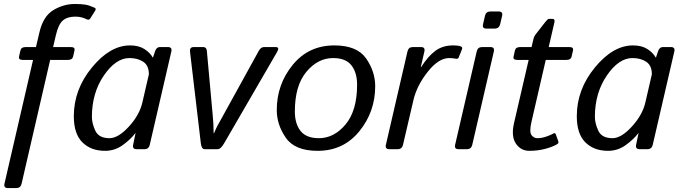

<svg xmlns="http://www.w3.org/2000/svg" viewBox="-20 -749 3420 964"><path d="M93.8 -448.2Q71.8 -448.2 75.7 -465.3L82.5 -495.6Q86.4 -512.7 108.4 -512.7H160.6L177.7 -585.4Q196.3 -667 247.6 -698Q298.8 -729 355.5 -729Q389.2 -729 408.9 -725.6Q428.7 -722.2 454.6 -710.4Q464.4 -706.1 457.5 -694.8L433.1 -656.2Q427.2 -646.5 415 -652.3Q405.8 -657.2 391.1 -661.4Q376.5 -665.5 358.4 -665.5Q317.9 -665.5 295.4 -646Q272.9 -626.5 260.3 -571.3L246.6 -512.7H335.9Q357.9 -512.7 354 -495.6L347.2 -465.3Q343.3 -448.2 321.3 -448.2H231.9L88.4 173.3Q83.5 195.3 61.5 195.3H19.5Q-2.4 195.3 2.4 173.3L146 -448.2Z M350.6 -165.5Q350.6 -299.8 441.7 -410.4Q532.7 -521 632.8 -521Q676.8 -521 705.1 -502.7Q733.4 -484.4 747.1 -460H748L758.3 -490.7Q765.6 -512.7 782.2 -512.7H823.2Q845.2 -512.7 840.3 -490.7L731.9 -22Q727.1 0 705.1 0H665.5Q644 0 648.4 -22L660.6 -80.6H659.7Q635.7 -48.8 595.9 -20.3Q556.2 8.3 507.3 8.3Q436.5 8.3 393.6 -34.4Q350.6 -77.1 350.6 -165.5ZM441.4 -162.1Q441.4 -129.9 458.7 -92.5Q476.1 -55.2 529.8 -55.2Q573.7 -55.2 627 -113.3Q680.2 -171.4 694.8 -234.4L727.5 -376Q727.5 -419.9 699.5 -438.7Q671.4 -457.5 629.9 -457.5Q561.5 -457.5 501.5 -369.9Q441.4 -282.2 441.4 -162.1Z M934.1 -488.8Q931.2 -512.7 952.6 -512.7H1001Q1016.6 -512.7 1018.6 -493.7L1047.9 -171.4Q1049.8 -151.9 1051.3 -127Q1052.7 -102.1 1052.7 -80.1H1054.7Q1063.5 -102.1 1071.5 -116.9Q1079.6 -131.8 1101.6 -171.4L1279.3 -493.7Q1290 -512.7 1305.7 -512.7H1363.8Q1385.3 -512.7 1371.6 -488.8L1105.5 -29.8Q1088.4 0 1072.3 0H1007.8Q991.7 0 988.3 -29.8Z M1369.6 -196.3Q1369.6 -325.2 1449.5 -423.1Q1529.3 -521 1658.7 -521Q1772.9 -521 1818.4 -455.3Q1863.8 -389.6 1863.8 -316.4Q1863.8 -187.5 1783.9 -89.6Q1704.1 8.3 1574.7 8.3Q1460.4 8.3 1415 -57.4Q1369.6 -123 1369.6 -196.3ZM1460.4 -189Q1460.4 -127.9 1489 -91.6Q1517.6 -55.2 1581.1 -55.2Q1657.2 -55.2 1715.1 -124.3Q1772.9 -193.4 1772.9 -323.7Q1772.9 -384.8 1744.4 -421.1Q1715.8 -457.5 1652.3 -457.5Q1576.2 -457.5 1518.3 -388.4Q1460.4 -319.3 1460.4 -189Z M1934.6 0Q1912.6 0 1917.5 -22L2025.9 -490.7Q2030.8 -512.7 2052.7 -512.7H2093.8Q2115.7 -512.7 2110.8 -490.7L2092.8 -412.6H2094.7Q2129.9 -467.8 2166.7 -494.4Q2203.6 -521 2253.9 -521Q2282.7 -521 2294.4 -515.6Q2303.7 -511.7 2299.3 -501L2283.2 -460.9Q2279.8 -452.1 2269 -454.1Q2252.4 -457.5 2235.4 -457.5Q2182.1 -457.5 2127.4 -388.4Q2072.8 -319.3 2055.7 -246.1L2003.4 -22Q1998.5 0 1976.6 0Z M2282.2 0Q2260.3 0 2265.1 -22L2373.5 -490.7Q2378.4 -512.7 2400.4 -512.7H2442.4Q2464.4 -512.7 2459.5 -490.7L2351.1 -22Q2346.2 0 2324.2 0ZM2421.9 -605.5Q2399.9 -605.5 2405.3 -627.4L2415 -669.4Q2419.9 -691.4 2441.9 -691.4H2483.9Q2505.9 -691.4 2501 -669.4L2491.2 -627.4Q2485.8 -605.5 2463.9 -605.5Z M2576.7 -448.2Q2554.7 -448.2 2558.6 -465.3L2565.4 -495.6Q2569.3 -512.7 2591.3 -512.7H2648.9L2659.2 -556.6Q2661.6 -565.9 2668.5 -575.2L2716.8 -637.2Q2730 -654.3 2735.8 -654.3H2752.9Q2767.6 -654.3 2763.7 -637.2L2734.9 -512.7H2838.9Q2860.8 -512.7 2856.9 -495.6L2850.1 -465.3Q2846.2 -448.2 2824.2 -448.2H2720.2L2648.4 -137.2Q2636.7 -85.9 2648.7 -70.6Q2660.6 -55.2 2677.7 -55.2Q2700.2 -55.2 2724.1 -63.7Q2748 -72.3 2756.3 -77.6Q2767.1 -84.5 2770.5 -74.7L2783.2 -39.6Q2786.1 -30.8 2777.8 -25.4Q2757.8 -12.7 2719.5 -2.2Q2681.2 8.3 2637.7 8.3Q2594.7 8.3 2570.1 -28.3Q2545.4 -64.9 2561 -131.8L2634.3 -448.2Z M2876 -165.5Q2876 -299.8 2967 -410.4Q3058.1 -521 3158.2 -521Q3202.1 -521 3230.5 -502.7Q3258.8 -484.4 3272.5 -460H3273.4L3283.7 -490.7Q3291 -512.7 3307.6 -512.7H3348.6Q3370.6 -512.7 3365.7 -490.7L3257.3 -22Q3252.4 0 3230.5 0H3190.9Q3169.4 0 3173.8 -22L3186 -80.6H3185.1Q3161.1 -48.8 3121.3 -20.3Q3081.5 8.3 3032.7 8.3Q2961.9 8.3 2918.9 -34.4Q2876 -77.1 2876 -165.5ZM2966.8 -162.1Q2966.8 -129.9 2984.1 -92.5Q3001.5 -55.2 3055.2 -55.2Q3099.1 -55.2 3152.3 -113.3Q3205.6 -171.4 3220.2 -234.4L3252.9 -376Q3252.9 -419.9 3224.9 -438.7Q3196.8 -457.5 3155.3 -457.5Q3086.9 -457.5 3026.9 -369.9Q2966.8 -282.2 2966.8 -162.1Z"/></svg>

Font: Istok Web
Style: Italic
Weight: 400
Italic angle: -13°
Designer: Andrey V. Panov
Foundry: Andrey V. Panov
Version: Version 1.0.2g